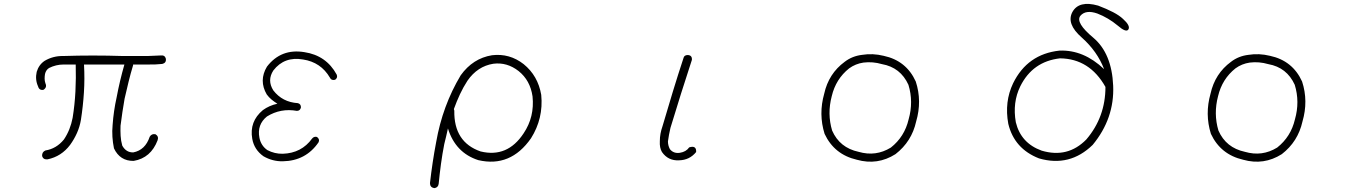

<svg xmlns="http://www.w3.org/2000/svg" viewBox="-20 -835 7040 994"><path d="M814 -548Q834 -550 839 -530Q841 -509 820 -504Q783 -500 744 -501H669V-497Q656 -454 645.5 -411Q635 -368 625 -324Q613 -256 604 -184Q603 -157 604.5 -131.5Q606 -106 613 -81Q633 -45 670 -46Q732 -58 755 -127Q765 -144 785 -140Q803 -129 796 -109Q761 -17 672 -2Q601 -1 570 -67Q564 -96 562 -126.5Q560 -157 563 -188Q568 -260 584 -332Q592 -375 602 -417Q612 -459 624 -501H415V-499Q419 -427 414.5 -356.5Q410 -286 399 -215Q393 -179 378.5 -146.5Q364 -114 343 -85Q298 -25 226 -10Q203 -8 198 -28Q197 -48 215 -56Q272 -65 311 -113Q344 -162 356 -225Q367 -293 370.5 -362Q374 -431 372 -501H309Q270 -501 234 -483Q218 -473 213 -452Q211 -440 211 -428Q211 -416 215 -404Q225 -383 205 -370Q183 -366 177 -388Q161 -423 170 -463Q181 -500 211 -520Q255 -546 307 -545Q460 -550 616 -545H744Q762 -546 779.5 -546.5Q797 -547 814 -548Z M1556 -565Q1669 -548 1723 -449Q1730 -433 1715 -422Q1695 -417 1688 -433Q1641 -513 1549 -527Q1452 -544 1395 -470Q1362 -419 1395 -367Q1442 -306 1522 -301Q1538 -297 1538 -279Q1534 -261 1517 -261Q1433 -276 1362 -232Q1310 -190 1323 -122Q1331 -81 1364 -58Q1402 -38 1444 -39Q1541 -42 1596 -118Q1606 -130 1621 -126Q1637 -114 1629 -98Q1563 -2 1444 0Q1391 1 1344 -26Q1296 -60 1286 -116Q1270 -206 1341 -265Q1374 -289 1416 -298Q1400 -308 1386 -319.5Q1372 -331 1361 -346Q1319 -418 1362 -490Q1435 -585 1556 -565Z M2527 -549Q2618 -560 2691 -503Q2765 -443 2782 -344Q2794 -222 2729 -119Q2623 33 2456 -6Q2338 -44 2299 -170Q2295 -151 2290 -130Q2285 -109 2280 -89Q2270 -38 2263 13.5Q2256 65 2251 117Q2248 137 2228 139Q2206 135 2206 113Q2212 60 2220 6.5Q2228 -47 2238 -99Q2271 -288 2365 -445Q2428 -533 2527 -549ZM2534 -505Q2452 -492 2400 -417Q2378 -383 2361 -346.5Q2344 -310 2330 -271V-269Q2331 -268 2331 -266Q2331 -264 2332 -262Q2329 -99 2468 -51Q2607 -17 2691 -145Q2748 -230 2737 -336Q2725 -419 2665 -467Q2605 -514 2534 -505Z M3537 -550Q3564 -551 3562 -525Q3533 -437 3505.5 -349.5Q3478 -262 3451 -173Q3447 -155 3443.5 -137.5Q3440 -120 3438 -103Q3438 -82 3448 -63Q3467 -39 3500 -44Q3532 -49 3548 -72Q3586 -84 3584 -48Q3550 -6 3495 -5Q3439 -2 3407 -48Q3394 -70 3396 -104Q3396 -124 3399.5 -143Q3403 -162 3410 -182Q3436 -271 3463 -359.5Q3490 -448 3519 -536Q3522 -548 3537 -550Z M4443 -551Q4498 -560 4555 -546Q4672 -521 4721 -413Q4754 -312 4723 -206Q4700 -102 4616 -37Q4523 22 4416 -8Q4299 -35 4249 -142Q4217 -244 4247 -350Q4270 -454 4353 -515Q4392 -545 4443 -551ZM4450 -511Q4409 -505 4376 -481Q4307 -426 4286 -337Q4262 -246 4288 -159Q4327 -70 4425 -49Q4514 -23 4592 -71Q4663 -127 4684 -217Q4710 -308 4683 -396Q4642 -486 4546 -503Q4498 -517 4450 -511Z M5665 -806Q5710 -789 5742.5 -772Q5775 -755 5794 -737Q5833 -702 5822 -683Q5811 -664 5766 -703Q5718 -743 5661 -765Q5601 -786 5573 -753Q5546 -718 5641 -639Q5736 -558 5743 -391Q5750 -222 5637 -85Q5518 31 5359 -15Q5231 -65 5200 -194Q5179 -308 5225 -404Q5299 -555 5465 -573Q5590 -578 5696 -477Q5661 -569 5580 -641Q5499 -712 5532 -773Q5566 -834 5665 -806ZM5468 -533Q5326 -517 5262 -388Q5221 -304 5239 -202Q5265 -94 5373 -55Q5508 -15 5604 -113Q5703 -229 5703 -385Q5621 -531 5468 -533Z M6443 -551Q6498 -560 6555 -546Q6672 -521 6721 -413Q6754 -312 6723 -206Q6700 -102 6616 -37Q6523 22 6416 -8Q6299 -35 6249 -142Q6217 -244 6247 -350Q6270 -454 6353 -515Q6392 -545 6443 -551ZM6450 -511Q6409 -505 6376 -481Q6307 -426 6286 -337Q6262 -246 6288 -159Q6327 -70 6425 -49Q6514 -23 6592 -71Q6663 -127 6684 -217Q6710 -308 6683 -396Q6642 -486 6546 -503Q6498 -517 6450 -511Z"/></svg>

Font: Yomogi
Style: Regular
Weight: 400
Designer: satsuyako
Foundry: satsuyako
Version: Version 3.100